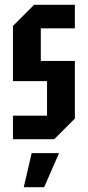

<svg xmlns="http://www.w3.org/2000/svg" viewBox="-20 -580 366 800"><path d="M34 0V-98H176V-242H34V-472L122 -560H292V-462H150V-326H292V-86L206 0ZM79 200 112 58H226L164 200Z"/></svg>

Font: Tektur Condensed Medium
Style: Regular
Weight: 500
Width: 3
Designer: Adam Jagosz
Foundry: Adam Jagosz
Version: Version 1.005;gftools[0.9.30]